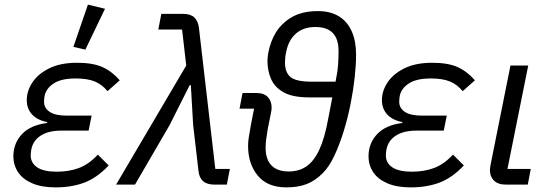

<svg xmlns="http://www.w3.org/2000/svg" viewBox="-20 -800 2371 832"><path d="M404 -130 451 -83Q400 -29 345 -8.5Q290 12 221 12Q161 12 120 -5.5Q79 -23 58.5 -53.5Q38 -84 38 -123Q38 -179 75 -218.5Q112 -258 184 -267L185 -271Q142 -279 119 -304Q96 -329 96 -366Q96 -406 120.5 -443Q145 -480 193.5 -504Q242 -528 314 -528Q382 -528 423.5 -509.5Q465 -491 499 -452L446 -405Q422 -434 390.5 -447Q359 -460 308 -460Q245 -460 212 -438Q179 -416 173 -383Q172 -378 171.5 -372Q171 -366 171 -358Q171 -332 195 -315.5Q219 -299 269 -299H377L364 -234H246Q191 -234 157.5 -213Q124 -192 116 -154Q115 -147 114 -141Q113 -135 113 -127Q113 -94 141 -75Q169 -56 226 -56Q279 -56 322 -72Q365 -88 404 -130ZM435 -762 350 -585 298 -597 361 -780Z M787 -516 769 -672H666L679 -740H772Q805 -740 821.5 -725Q838 -710 842 -680L913 -68H976L963 0H910Q877 0 860 -15Q843 -30 840 -60L817 -258L807 -431H802L715 -258L565 0H483Z M1031 -397H1091Q1124 -397 1140.5 -379.5Q1157 -362 1157 -334Q1157 -330 1156.5 -324Q1156 -318 1154 -310L1140 -240Q1136 -216 1133.5 -196.5Q1131 -177 1131 -160Q1131 -109 1156.5 -83Q1182 -57 1231 -57Q1276 -57 1308.5 -79.5Q1341 -102 1364 -152Q1387 -202 1402 -284L1420 -378H1319Q1248 -378 1209 -400Q1170 -422 1154.5 -458Q1139 -494 1139 -535Q1139 -571 1155 -616.5Q1171 -662 1203 -694Q1233 -724 1270.5 -738Q1308 -752 1357 -752Q1412 -752 1449 -729Q1486 -706 1504.5 -663.5Q1523 -621 1523 -564Q1523 -519 1517 -464.5Q1511 -410 1500 -354Q1488 -292 1469.5 -232Q1451 -172 1428.5 -124.5Q1406 -77 1379 -50Q1345 -16 1308 -2Q1271 12 1221 12Q1139 12 1097 -39Q1055 -90 1055 -168Q1055 -185 1058 -204.5Q1061 -224 1068 -263L1081 -329H1018ZM1215 -529Q1215 -486 1239 -466Q1263 -446 1332 -446H1434L1438 -468Q1443 -491 1445 -519Q1447 -547 1447 -580Q1447 -631 1422 -657Q1397 -683 1347 -683Q1295 -683 1263 -655Q1231 -627 1221 -579Q1217 -561 1216 -550.5Q1215 -540 1215 -529Z M1943 -130 1990 -83Q1939 -29 1884 -8.5Q1829 12 1760 12Q1700 12 1659 -5.5Q1618 -23 1597.5 -53.5Q1577 -84 1577 -123Q1577 -179 1614 -218.5Q1651 -258 1723 -267L1724 -271Q1681 -279 1658 -304Q1635 -329 1635 -366Q1635 -406 1659.5 -443Q1684 -480 1732.5 -504Q1781 -528 1853 -528Q1921 -528 1962.5 -509.5Q2004 -491 2038 -452L1985 -405Q1961 -434 1929.5 -447Q1898 -460 1847 -460Q1784 -460 1751 -438Q1718 -416 1712 -383Q1711 -378 1710.5 -372Q1710 -366 1710 -358Q1710 -332 1734 -315.5Q1758 -299 1808 -299H1916L1903 -234H1785Q1730 -234 1696.5 -213Q1663 -192 1655 -154Q1654 -147 1653 -141Q1652 -135 1652 -127Q1652 -94 1680 -75Q1708 -56 1765 -56Q1818 -56 1861 -72Q1904 -88 1943 -130Z M2280 -68 2267 0H2173Q2138 0 2120.5 -17.5Q2103 -35 2103 -63Q2103 -68 2104 -74Q2105 -80 2106 -87L2192 -516H2269L2179 -68Z"/></svg>

Font: IBM Plex Sans
Style: Italic
Weight: 400
Italic angle: -11.31°
Designer: Mike Abbink, Paul van der Laan, Pieter van Rosmalen
Foundry: Bold Monday
Version: Version 3.201